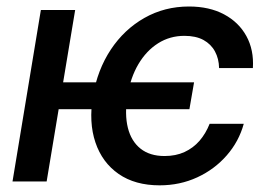

<svg xmlns="http://www.w3.org/2000/svg" viewBox="-20 -553 809 585"><path d="M571.3 -302.2 557.1 -220.2H128.9L142.6 -302.2ZM209 -522.5 122.1 0H18.1L104.5 -522.5ZM466.3 11.7Q391.6 11.7 341.6 -22.9Q291.5 -57.6 270.8 -118.9Q250 -180.2 263.2 -260.3Q276.9 -340.3 317.6 -401.9Q358.4 -463.4 419.9 -498.3Q481.4 -533.2 555.7 -533.2Q617.7 -533.2 662.6 -509.3Q707.5 -485.4 730.7 -443.1Q753.9 -400.9 750.5 -345.7H647.5Q647 -374 635 -396.2Q623 -418.5 599.9 -431.2Q576.7 -443.8 542 -443.8Q497.6 -443.8 461.7 -421.1Q425.8 -398.4 401.6 -357.4Q377.4 -316.4 368.2 -260.3Q359.4 -204.6 369.6 -163.6Q379.9 -122.6 408.2 -100.1Q436.5 -77.6 481.4 -77.6Q515.6 -77.6 542.2 -89.8Q568.8 -102.1 587.9 -124Q606.9 -146 618.7 -175.8H722.7Q708 -122.1 670.9 -79.6Q633.8 -37.1 581.1 -12.7Q528.3 11.7 466.3 11.7Z"/></svg>

Font: Inter 28pt Medium
Style: Italic
Weight: 500
Italic angle: -9.3988°
Designer: Rasmus Andersson
Foundry: rsms
Version: Version 4.001;git-66647c0bb